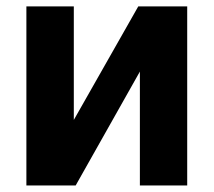

<svg xmlns="http://www.w3.org/2000/svg" viewBox="-20 -565 651 585"><path d="M204.9 -545.5V-199.6L401.3 -545.5H550.4V0H406.2V-346.9L210.6 0H60.4V-545.5Z"/></svg>

Font: Inter P
Style: Bold
Weight: 700
Designer: Rasmus Andersson
Foundry: rsms
Version: Version 3.018;git-588b23468